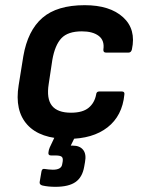

<svg xmlns="http://www.w3.org/2000/svg" viewBox="-20 -524 557 741"><path d="M243 12Q135 12 85.5 -42.5Q36 -97 52 -195L70 -307Q87 -406 143.5 -455Q200 -504 307 -504Q404 -504 455 -457.5Q506 -411 489 -333Q486 -321 476 -321H389Q378 -321 379 -333Q384 -368 361 -385.5Q338 -403 296 -403Q242 -403 217 -376.5Q192 -350 182 -293L168 -200Q159 -143 180.5 -116Q202 -89 254 -89Q299 -89 322 -108Q345 -127 351 -159Q352 -171 363 -171H450Q462 -171 460 -159Q452 -77 395 -32.5Q338 12 243 12ZM194 197Q166 197 144 192Q132 189 133 179L140 138Q142 126 152 128Q159 129 167.5 130Q176 131 184 131Q217 131 220 110L222 99Q224 85 217.5 80.5Q211 76 195 76H177Q165 76 167 64Q168 54 172 45L206 -27Q211 -39 220 -39H278Q290 -39 285 -27L253 38H261Q288 38 301 54.5Q314 71 308 102L305 119Q298 160 271.5 178.5Q245 197 194 197Z"/></svg>

Font: Sofia Sans
Style: Bold Italic
Weight: 700
Italic angle: -9°
Designer: Botio Nikoltchev, Ani Petrova
Foundry: lettersoup
Version: Version 4.101; ttfautohint (v1.8.4.7-5d5b)